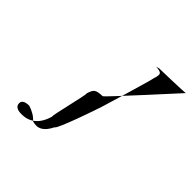

<svg xmlns="http://www.w3.org/2000/svg" viewBox="-155 -749 854 854"><g transform="rotate(45 272.5 -321.5)"><path d="M54 -66C48 -45 61 -30 91 -30C144 -28 182 -58 199 -120C192 -116 240 -300 234 -300C245 -336 252 -340 294 -342C299 -342 545 -613 545 -613C541 -611 390 -607 384 -607C380 -607 369 -601 366 -603C407 -601 409 -594 397 -557C399 -555 327 -314 325 -309C318 -286 252 -93 240 -93C218 -48 191 -32 153 -44C138 -62 117 -73 93 -81C77 -82 59 -77 54 -66Z"/></g></svg>

Font: Zinc
Style: Obl
Weight: 400
Version: Version 1